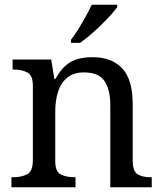

<svg xmlns="http://www.w3.org/2000/svg" viewBox="-20 -786 685 806"><path d="M28 0V-42H36Q70 -42 94 -54.5Q118 -67 118 -114V-426Q118 -470 94.5 -482Q71 -494 38 -494H33V-536H195L208 -455H213Q234 -493 257.5 -512.5Q281 -532 309 -539Q337 -546 369 -546Q448 -546 492.5 -499.5Q537 -453 537 -350V-114Q537 -67 557.5 -54.5Q578 -42 612 -42H617V0H443V-345Q443 -410 418.5 -446Q394 -482 333 -482Q288 -482 261.5 -459.5Q235 -437 223.5 -400Q212 -363 212 -320V-109Q212 -65 235.5 -53.5Q259 -42 292 -42H297V0ZM278 -619Q293 -638 309 -664Q325 -690 340 -717Q355 -744 365 -766H472V-756Q463 -743 445 -723Q427 -703 404.5 -681Q382 -659 359 -639.5Q336 -620 316 -606H278Z"/></svg>

Font: Noto Serif Test
Style: Regular
Weight: 400
Version: Version 1.000